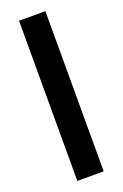

<svg xmlns="http://www.w3.org/2000/svg" viewBox="-133 -709 480 751"><g transform="rotate(-20 107.0 -333.5)"><path d="M52.1 0V-666.7H161.8V0Z"/></g></svg>

Font: Afacad Flux SemiBold
Style: Regular
Weight: 600
Designer: Kristian Moeller
Foundry: Dicotype
Version: Version 1.100